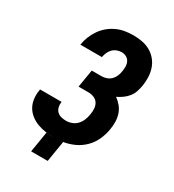

<svg xmlns="http://www.w3.org/2000/svg" viewBox="-209 -861 1018 1124"><g transform="rotate(30 300.0 -299.0)"><path d="M291 145H179L202 5Q215 7 227 7.5Q239 8 252 8H254Q225 8 196.5 4Q168 0 142 -9.5Q116 -19 94 -36Q72 -53 58.5 -76Q45 -99 41 -127.5Q37 -156 42 -186L43 -195H189L188 -191Q186 -174 190 -158Q194 -142 205.5 -131Q217 -120 233 -116Q249 -112 266 -112Q286 -112 305.5 -119.5Q325 -127 339 -142.5Q353 -158 360.5 -177Q368 -196 371 -216Q375 -236 373.5 -256Q372 -276 362.5 -291.5Q353 -307 335 -314.5Q317 -322 297 -322H230L250 -442H317Q333 -442 350 -448Q367 -454 379.5 -467Q392 -480 398.5 -496.5Q405 -513 407 -529Q410 -546 409.5 -563Q409 -580 401.5 -594Q394 -608 379.5 -615.5Q365 -623 348 -623Q333 -623 317 -617Q301 -611 289.5 -599Q278 -587 271.5 -572Q265 -557 262 -541V-540H116L117 -543Q121 -570 132 -597Q143 -624 159.5 -648Q176 -672 199 -691Q222 -710 248.5 -722Q275 -734 303 -738.5Q331 -743 358 -743Q389 -743 418.5 -737.5Q448 -732 473 -718Q498 -704 516.5 -682Q535 -660 544.5 -633Q554 -606 555.5 -575.5Q557 -545 552 -514Q548 -493 541.5 -472.5Q535 -452 521 -434Q507 -416 488 -402.5Q469 -389 450 -380Q470 -366 486.5 -346Q503 -326 511 -301.5Q519 -277 519.5 -250Q520 -223 515 -196Q509 -160 493 -124.5Q477 -89 449 -61.5Q421 -34 386 -18Q351 -2 314 4Z"/></g></svg>

Font: Iosevka Heavy Extended
Style: Italic
Weight: 900
Width: 7
Italic angle: -9°
Monospace: yes
Designer: Belleve Invis
Foundry: Belleve Invis
Version: Version 32.5.0; ttfautohint (v1.8.4)